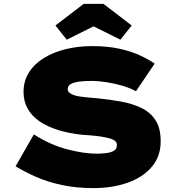

<svg xmlns="http://www.w3.org/2000/svg" viewBox="-20 -957 934 987"><path d="M460 10Q371 10 297.5 -6Q224 -22 166 -47.5Q108 -73 60 -102L154 -266Q239 -212 325 -189.5Q411 -167 478 -167Q497 -167 522 -169.5Q547 -172 564 -181Q581 -190 581 -212Q581 -222 574 -230Q567 -238 552 -243Q537 -248 516 -252Q495 -256 467 -259Q439 -262 404 -264Q335 -271 279 -288.5Q223 -306 183.5 -333Q144 -360 122.5 -398Q101 -436 101 -484Q101 -541 129 -585Q157 -629 206 -659Q255 -689 318.5 -704.5Q382 -720 454 -720Q533 -720 594 -706.5Q655 -693 700 -672Q745 -651 775 -630L679 -488Q648 -505 608.5 -516.5Q569 -528 527.5 -534.5Q486 -541 449 -541Q414 -541 387 -537.5Q360 -534 344 -525Q328 -516 328 -498Q328 -484 345.5 -474.5Q363 -465 389.5 -461Q416 -457 443 -455Q470 -453 488 -451Q547 -445 604 -434.5Q661 -424 707 -402Q753 -380 779.5 -339Q806 -298 806 -230Q806 -153 760 -99Q714 -45 635.5 -17.5Q557 10 460 10ZM323 -753 265 -826 410 -937H512L657 -826L599 -753L446 -829H476Z"/></svg>

Font: Lexend Tera Black
Style: Regular
Weight: 900
Version: Version 1.007